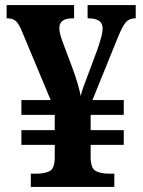

<svg xmlns="http://www.w3.org/2000/svg" viewBox="-20 -734 561 754"><path d="M101 0V-52H123Q154 -52 174 -61.5Q194 -71 195 -113V-165H64V-223H195V-283H64V-341H179L67 -609Q55 -639 43 -650.5Q31 -662 9 -662H6V-714H271V-662H265Q213 -662 213 -624Q213 -612 217 -597Q221 -582 228 -564L264 -468Q276 -436 284.5 -407Q293 -378 297 -357Q300 -372 307 -391Q314 -410 322 -431L363 -541Q373 -571 378 -590Q383 -609 383 -623Q383 -662 327 -662H324V-714H513V-662H510Q488 -662 474.5 -647Q461 -632 442 -585L343 -341H466V-283H336V-223H466V-165H336V-117Q336 -73 356 -62.5Q376 -52 408 -52H429V0Z"/></svg>

Font: Noto Serif Thai SemiCondensed
Style: Bold
Weight: 700
Width: 4
Designer: Monotype Design Team
Foundry: Monotype Imaging Inc.
Version: Version 2.002; ttfautohint (v1.8.4.7-5d5b)